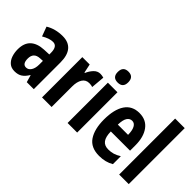

<svg xmlns="http://www.w3.org/2000/svg" viewBox="-44 -1297 1843 1843"><g transform="rotate(45 877.0 -376.0)"><path d="M246 -557Q326 -557 367.5 -508Q409 -459 409 -362V0H314L293 -73H290Q265 -31 234.5 -10.5Q204 10 156 10Q111 10 83 -14.5Q55 -39 42 -78Q29 -117 29 -161Q29 -247 76 -290.5Q123 -334 211 -338L279 -341V-363Q279 -452 219 -452Q171 -452 107 -414L71 -511Q146 -557 246 -557ZM242 -252Q160 -248 160 -167Q160 -94 209 -94Q240 -94 259.5 -124Q279 -154 279 -204V-254Z M758 -557Q778 -557 803 -550L791 -411Q773 -418 745 -418Q699 -418 675 -380.5Q651 -343 651 -279V0H521V-547H621L640 -457H646Q662 -496 690.5 -526.5Q719 -557 758 -557Z M933 -762Q1004 -762 1004 -687Q1004 -614 933 -614Q862 -614 862 -687Q862 -762 933 -762ZM998 -547V0H868V-547Z M1289 -556Q1381 -556 1430.5 -489Q1480 -422 1480 -309V-236H1219Q1220 -164 1245.5 -130Q1271 -96 1323 -96Q1358 -96 1389 -105Q1420 -114 1455 -136V-28Q1391 10 1305 10Q1192 10 1141.5 -65Q1091 -140 1091 -270Q1091 -408 1141 -482Q1191 -556 1289 -556ZM1292 -454Q1260 -454 1241 -425Q1222 -396 1220 -330H1359Q1359 -388 1341.5 -421Q1324 -454 1292 -454Z M1698 0H1568V-760H1698Z"/></g></svg>

Font: Noto Sans Myanmar ExtraCondensed
Style: Bold
Weight: 700
Width: 2
Designer: Monotype Design Team
Foundry: Monotype Imaging Inc.
Version: Version 2.107; ttfautohint (v1.8.4.7-5d5b)